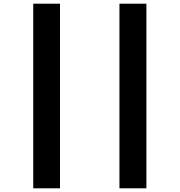

<svg xmlns="http://www.w3.org/2000/svg" viewBox="-20 -786 975 1040"><path d="M773 234V-766H627V234ZM305 234V-766H160V234Z"/></svg>

Font: Noto Sans UI SemiCondensed Black
Style: Regular
Weight: 900
Width: 4
Designer: Monotype Design Team
Foundry: Monotype Imaging Inc.
Version: 1.001